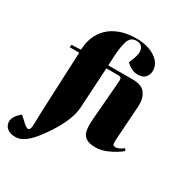

<svg xmlns="http://www.w3.org/2000/svg" viewBox="-315 -942 1253 1330"><g transform="rotate(30 311.0 -276.5)"><path d="M1 229Q-40 229 -64.5 209.5Q-89 190 -89 156Q-89 116 -35 71L11 113Q42 141 54.5 135.5Q67 130 69 104Q70 95 70.5 75.5Q71 56 71.5 34.5Q72 13 72.5 -3.5Q73 -20 73 -23L94 -498H17L21 -519L94 -522L96 -546Q99 -586 116 -627.5Q133 -669 167.5 -704Q202 -739 258 -760.5Q314 -782 396 -782Q447 -782 493.5 -765.5Q540 -749 569.5 -718Q599 -687 599 -643Q599 -615 580 -592Q561 -569 521 -569Q490 -569 466 -582.5Q442 -596 425 -612L442 -655Q462 -705 450 -736.5Q438 -768 396 -768Q351 -768 335.5 -722Q320 -676 316 -601L312 -523H509Q581 -523 609.5 -483Q638 -443 634 -381L616 -112Q614 -81 617 -68.5Q620 -56 637 -56Q654 -56 670.5 -65Q687 -74 700 -84L711 -68Q700 -57 669.5 -37.5Q639 -18 598.5 -2Q558 14 517 14Q466 14 440.5 -4Q415 -22 408.5 -56.5Q402 -91 406 -142L432 -461Q434 -479 429.5 -488.5Q425 -498 408 -498H311L292 -170Q288 -110 249.5 -30Q211 50 135 146Q125 158 105.5 177.5Q86 197 59 213Q32 229 1 229Z"/></g></svg>

Font: Literata 72pt Black
Style: Italic
Weight: 900
Italic angle: -2°
Designer: Latin by Veronika Burian and Jose Scaglione. Greek by Irene Vlachou. Cyrillic by Vera Evstafieva
Foundry: TypeTogether
Version: Version 3.002